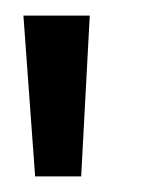

<svg xmlns="http://www.w3.org/2000/svg" viewBox="-20 -743 183 246"><path d="M25 -517 10 -723H95L84 -517Z"/></svg>

Font: Lil Grotesk Medium
Style: Regular
Weight: 500
Designer: Bastien Sozeau
Foundry: NBR — Bastien Sozeau
Version: Version 3.003; ttfautohint (v1.8.4.7-5d5b);gftools[0.9.33]